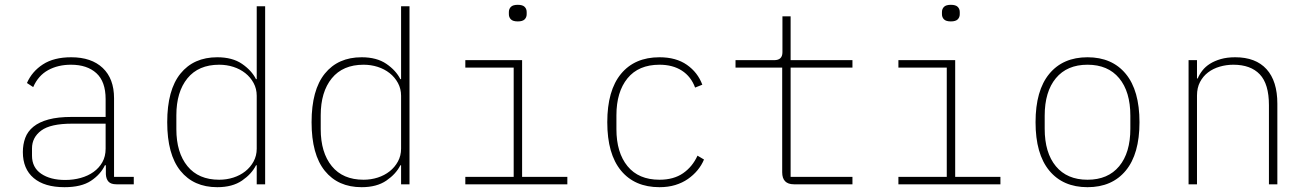

<svg xmlns="http://www.w3.org/2000/svg" viewBox="-20 -766 5440 798"><path d="M464 0Q441 0 431 -11Q421 -22 420 -42V-79H416Q398 -41 358 -14.5Q318 12 248 12Q165 12 120 -26Q75 -64 75 -134Q75 -166 85 -193Q95 -220 119 -239.5Q143 -259 182 -269.5Q221 -280 278 -280H419V-354Q419 -427 380.5 -462Q342 -497 275 -497Q221 -497 180 -474.5Q139 -452 118 -404L92 -421Q113 -469 158.5 -498.5Q204 -528 276 -528Q360 -528 407 -483.5Q454 -439 454 -358V-31H536V0ZM251 -18Q285 -18 315.5 -26.5Q346 -35 369 -51.5Q392 -68 405.5 -92Q419 -116 419 -148V-252H279Q190 -252 151.5 -223.5Q113 -195 113 -149V-119Q113 -70 151 -44Q189 -18 251 -18Z M1047 -79H1044Q1026 -43 986 -15.5Q946 12 883 12Q785 12 730 -56Q675 -124 675 -258Q675 -392 730 -460Q785 -528 883 -528Q946 -528 986 -500.5Q1026 -473 1044 -437H1047V-740H1082V0H1047ZM891 -19Q922 -19 950 -28Q978 -37 999.5 -54Q1021 -71 1034 -95Q1047 -119 1047 -148V-368Q1047 -397 1034 -421Q1021 -445 999.5 -462Q978 -479 950 -488Q922 -497 891 -497Q805 -497 759 -440.5Q713 -384 713 -287V-229Q713 -132 759 -75.5Q805 -19 891 -19Z M1647 -79H1644Q1626 -43 1586 -15.5Q1546 12 1483 12Q1385 12 1330 -56Q1275 -124 1275 -258Q1275 -392 1330 -460Q1385 -528 1483 -528Q1546 -528 1586 -500.5Q1626 -473 1644 -437H1647V-740H1682V0H1647ZM1491 -19Q1522 -19 1550 -28Q1578 -37 1599.5 -54Q1621 -71 1634 -95Q1647 -119 1647 -148V-368Q1647 -397 1634 -421Q1621 -445 1599.5 -462Q1578 -479 1550 -488Q1522 -497 1491 -497Q1405 -497 1359 -440.5Q1313 -384 1313 -287V-229Q1313 -132 1359 -75.5Q1405 -19 1491 -19Z M2132 -677Q2112 -677 2103.5 -685.5Q2095 -694 2095 -707V-716Q2095 -729 2103.5 -737.5Q2112 -746 2132 -746Q2152 -746 2160.5 -737.5Q2169 -729 2169 -716V-707Q2169 -694 2160.5 -685.5Q2152 -677 2132 -677ZM1914 -31H2115V-485H1914V-516H2150V-31H2338V0H1914Z M2721 12Q2618 12 2561 -57Q2504 -126 2504 -258Q2504 -390 2561 -459Q2618 -528 2721 -528Q2790 -528 2835 -496.5Q2880 -465 2899 -414L2869 -402Q2852 -448 2814 -472.5Q2776 -497 2721 -497Q2634 -497 2588 -440.5Q2542 -384 2542 -287V-229Q2542 -132 2588 -75.5Q2634 -19 2721 -19Q2780 -19 2819 -46Q2858 -73 2879 -119L2906 -103Q2896 -79 2879 -58.5Q2862 -38 2839 -22Q2816 -6 2786.5 3Q2757 12 2721 12Z M3280 0Q3231 0 3231 -50V-485H3037V-516H3198Q3232 -516 3232 -549V-698H3266V-516H3523V-485H3266V-31H3523V0Z M3932 -677Q3912 -677 3903.5 -685.5Q3895 -694 3895 -707V-716Q3895 -729 3903.5 -737.5Q3912 -746 3932 -746Q3952 -746 3960.5 -737.5Q3969 -729 3969 -716V-707Q3969 -694 3960.5 -685.5Q3952 -677 3932 -677ZM3714 -31H3915V-485H3714V-516H3950V-31H4138V0H3714Z M4500 12Q4398 12 4341 -57Q4284 -126 4284 -258Q4284 -390 4341 -459Q4398 -528 4500 -528Q4602 -528 4659 -459Q4716 -390 4716 -258Q4716 -126 4659 -57Q4602 12 4500 12ZM4500 -19Q4585 -19 4631.5 -75Q4678 -131 4678 -231V-285Q4678 -385 4631.5 -441Q4585 -497 4500 -497Q4415 -497 4368.5 -441Q4322 -385 4322 -285V-231Q4322 -131 4368.5 -75Q4415 -19 4500 -19Z M4920 0V-516H4955V-440H4958Q4965 -457 4977.5 -473Q4990 -489 5009 -501Q5028 -513 5054 -520.5Q5080 -528 5114 -528Q5199 -528 5244 -478.5Q5289 -429 5289 -335V0H5254V-329Q5254 -417 5216 -457Q5178 -497 5106 -497Q5077 -497 5049.5 -489Q5022 -481 5001 -465Q4980 -449 4967.5 -425Q4955 -401 4955 -369V0Z"/></svg>

Font: IBM Plex Mono ExtLt
Style: Regular
Weight: 200
Monospace: yes
Designer: Mike Abbink, Paul van der Laan, Pieter van Rosmalen
Foundry: Bold Monday
Version: Version 2.3